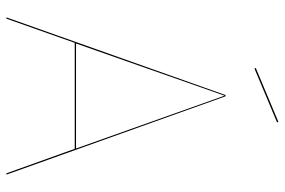

<svg xmlns="http://www.w3.org/2000/svg" viewBox="-164 -720 884 596"><g transform="rotate(90 278.0 -422.0)"><path d="M442 -212H113L38 0H34L275 -680H279L522 0H518ZM441 -216 277 -677 115 -216ZM360 -840 193 -770 191 -774 358 -844Z"/></g></svg>

Font: FiraGO Four
Style: Regular
Weight: 100
Designer: bBox Type
Foundry: bBox Type GmbH
Version: Version 1.001